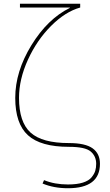

<svg xmlns="http://www.w3.org/2000/svg" viewBox="-20 -770 582 1020"><path d="M351 -728V-730H86V-750H406V-730Q327 -708 251.5 -632.5Q176 -557 128.5 -453Q81 -349 81 -250Q81 -121 142.5 -65.5Q204 -10 346 -10Q433 -10 472 18Q511 46 511 100Q511 230 341 230Q266 230 206 205L214 187Q270 210 341 210Q389 210 420.5 200Q452 190 466.5 172Q481 154 486 137.5Q491 121 491 100Q491 60 462 35Q433 10 346 10Q196 10 128.5 -51.5Q61 -113 61 -250Q61 -390 147 -530Q233 -670 351 -728Z"/></svg>

Font: M PLUS 1p Thin
Style: Regular
Weight: 250
Version: Version 1.062